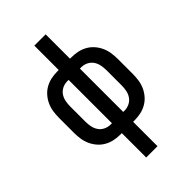

<svg xmlns="http://www.w3.org/2000/svg" viewBox="-276 -836 1153 1153"><g transform="rotate(-45 300.0 -260.0)"><path d="M252 215V8H240Q213 8 187 2.5Q161 -3 138 -16Q115 -29 97.5 -49Q80 -69 69 -93Q58 -117 54 -143.5Q50 -170 50 -196V-324Q50 -350 54 -376.5Q58 -403 69 -427Q80 -451 97.5 -471Q115 -491 138 -504Q161 -517 187 -522.5Q213 -528 240 -528H252V-735H348V-528H360Q387 -528 413 -522.5Q439 -517 462 -504Q485 -491 502.5 -471Q520 -451 531 -427Q542 -403 546 -376.5Q550 -350 550 -324V-196Q550 -170 546 -143.5Q542 -117 531 -93Q520 -69 502.5 -49Q485 -29 462 -16Q439 -3 413 2.5Q387 8 360 8H348V215ZM240 -76H252V-444H240Q218 -444 198 -434Q178 -424 166 -406Q154 -388 150 -366.5Q146 -345 146 -324V-196Q146 -175 150 -153.5Q154 -132 166 -114Q178 -96 198 -86Q218 -76 240 -76ZM348 -76H360Q382 -76 402 -86Q422 -96 434 -114Q446 -132 450 -153.5Q454 -175 454 -196V-324Q454 -345 450 -366.5Q446 -388 434 -406Q422 -424 402 -434Q382 -444 360 -444H348Z"/></g></svg>

Font: Iosevka Custom Medium Extended
Style: Regular
Weight: 500
Width: 7
Monospace: yes
Designer: Belleve Invis
Foundry: Belleve Invis
Version: Version 11.2.4; ttfautohint (v1.8.4)